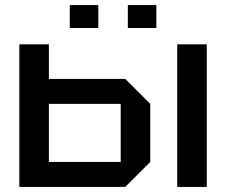

<svg xmlns="http://www.w3.org/2000/svg" viewBox="-20 -734 888 754"><path d="M56 0V-560H172V-424H472L570 -326V-98L472 0ZM172 -98H454V-326H172ZM676 0V-560H792V0ZM254 -624V-714H366V-624ZM482 -624V-714H594V-624Z"/></svg>

Font: Tektur Medium
Style: Regular
Weight: 500
Designer: Adam Jagosz
Foundry: Adam Jagosz
Version: Version 1.005;gftools[0.9.30]